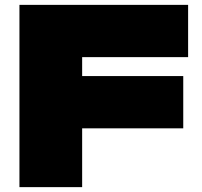

<svg xmlns="http://www.w3.org/2000/svg" viewBox="-20 -770 831 790"><path d="M186 -457H734V-242H186ZM754 -750V-535H200L318 -650V0H60V-750Z"/></svg>

Font: Unbounded Black
Style: Regular
Weight: 900
Designer: Luke Prowse, Jean-Baptiste Morizot, Fátima Lázaro, Florian Runge
Foundry: NaN
Version: Version 1.701;gftools[0.9.28.dev5+ged2979d]